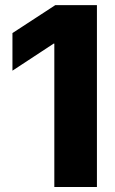

<svg xmlns="http://www.w3.org/2000/svg" viewBox="-20 -748 459 768"><path d="M367.7 -727.5V0H197.3V-573.7H194.8L29.8 -465.3V-615.7L201.2 -727.5Z"/></svg>

Font: Inter 24pt ExtraBold
Style: Regular
Weight: 800
Designer: Rasmus Andersson
Foundry: rsms
Version: Version 4.001;git-66647c0bb